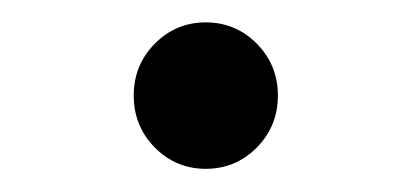

<svg xmlns="http://www.w3.org/2000/svg" viewBox="-20 -423 362 169"><path d="M116.2 -293.2Q97.7 -312 97.7 -338.9Q97.7 -365.7 116.2 -384.5Q134.8 -403.3 161.1 -403.3Q187.5 -403.3 206.1 -384.5Q224.6 -365.7 224.6 -338.9Q224.6 -312 206.1 -293.2Q187.5 -274.4 161.1 -274.4Q134.8 -274.4 116.2 -293.2Z"/></svg>

Font: Modern Antiqua
Style: Regular
Weight: 500
Version: Version 1.0